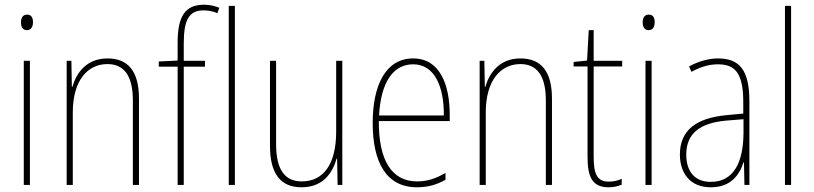

<svg xmlns="http://www.w3.org/2000/svg" viewBox="-20 -785 3454 815"><path d="M95 -723C75 -723 69 -706 69 -690C69 -672 76 -657 94 -657C112 -657 120 -671 120 -691C120 -707 115 -723 95 -723ZM107 -527H81V0H107Z M436 -537C347 -537 304 -475 287 -416H285L283 -527H263V0H289V-308C289 -445 353 -513 436 -513C503 -513 544 -468 544 -359V0H570V-366C570 -485 522 -537 436 -537Z M850 -502V-527H760V-600C760 -701 782 -741 845 -741C864 -741 885 -737 903 -729L911 -752C894 -759 872 -765 846 -765C764 -765 734 -713 734 -604V-528L654 -524V-502H734V0H760V-502Z M977 0V-760H951V0Z M1433 -527H1407V-227C1407 -82 1349 -15 1261 -15C1191 -15 1152 -62 1152 -173V-527H1126V-166C1126 -49 1170 10 1260 10C1353 10 1392 -53 1409 -112H1411L1413 0H1433Z M1734 -537C1617 -537 1562 -423 1562 -263C1562 -97 1619 10 1750 10C1798 10 1836 -2 1871 -22V-51C1828 -26 1793 -15 1750 -15C1642 -15 1587 -106 1588 -271H1889V-298C1889 -424 1848 -537 1734 -537ZM1734 -512C1825 -512 1865 -417 1864 -295H1589C1597 -440 1651 -512 1734 -512Z M2189 -537C2100 -537 2057 -475 2040 -416H2038L2036 -527H2016V0H2042V-308C2042 -445 2106 -513 2189 -513C2256 -513 2297 -468 2297 -359V0H2323V-366C2323 -485 2275 -537 2189 -537Z M2564 -14C2513 -14 2500 -49 2500 -119V-503H2621V-527H2500V-657H2479L2472 -528L2415 -522V-503H2474V-120C2474 -37 2492 10 2563 10C2587 10 2603 5 2619 -1V-26C2605 -19 2585 -14 2564 -14Z M2734 -723C2714 -723 2708 -706 2708 -690C2708 -672 2715 -657 2733 -657C2751 -657 2759 -671 2759 -691C2759 -707 2754 -723 2734 -723ZM2746 -527H2720V0H2746Z M3028 -537C2987 -537 2943 -524 2905 -503L2915 -480C2958 -504 2995 -512 3028 -512C3103 -512 3135 -471 3135 -351V-303L3062 -296C2938 -284 2866 -234 2866 -129C2866 -53 2907 10 2997 10C3083 10 3119 -43 3136 -96H3138L3140 0H3161V-356C3161 -486 3120 -537 3028 -537ZM3062 -273 3136 -279V-220C3135 -98 3096 -13 2997 -13C2931 -13 2893 -55 2893 -129C2893 -219 2952 -263 3062 -273Z M3338 0V-760H3312V0Z"/></svg>

Font: Noto Sans Gujarati Condensed Thin
Style: Regular
Weight: 100
Width: 3
Designer: Jelle Bosma - Monotype Design Team, Universal Thirst
Foundry: Monotype Imaging Inc.
Version: Version 2.106